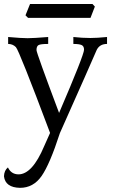

<svg xmlns="http://www.w3.org/2000/svg" viewBox="-45 -655 572 946"><path d="M53.7 270.5Q-18.6 269 -25.4 213.9Q-24.4 184.6 -5.9 169.9Q9.8 203.6 45.9 204.1Q114.3 204.1 172.9 64.5L201.7 0Q48.8 -407.2 33.2 -422.9Q17.6 -438.5 -4.9 -438.5V-472.7Q61.5 -466.8 90.8 -466.8Q119.1 -466.8 192.4 -472.7V-438.5Q154.3 -438.5 144.5 -432.6Q134.8 -426.8 134.8 -408.2Q134.8 -394.5 246.1 -98.6Q369.1 -384.8 369.1 -410.2Q369.1 -427.7 356.9 -433.1Q344.7 -438.5 316.4 -438.5V-472.7Q360.4 -467.8 400.4 -467.8Q432.6 -467.8 482.4 -472.7V-438.5Q446.3 -438.5 431.6 -409.2Q403.3 -342.8 250 1Q200.2 154.8 159.7 212.6Q119.1 270.5 53.7 270.5ZM400.9 -566.9H93.3L80.6 -579.6L103 -635.3H410.6L422.4 -622.6Z"/></svg>

Font: Almanac
Style: Regular
Weight: 400
Designer: Eden's Almanac
Version: Version 3.501;March 28, 2021;FontCreator 13.0.0.2683 64-bit